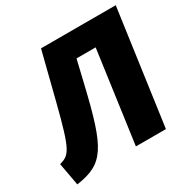

<svg xmlns="http://www.w3.org/2000/svg" viewBox="-190 -842 992 1008"><g transform="rotate(-30 306.0 -338.0)"><path d="M641 -695H188L116 -410C50 -150 34 -137 -29 -118L-4 19C168 -6 209 -74 290 -417L323 -556H439L362 0H544Z"/></g></svg>

Font: Fira Sans ExtraBold
Style: Italic
Weight: 800
Italic angle: -8°
Designer: bBox Type GmbH & Carrois Corporate GbR & Edenspiekermann AG
Foundry: bBox Type GmbH & Carrois Corporate GbR & Edenspiekermann AG
Version: Version 4.301;PS 004.301;hotconv 1.0.88;makeotf.lib2.5.64775